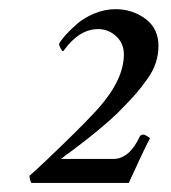

<svg xmlns="http://www.w3.org/2000/svg" viewBox="-20 -652 377 423"><path d="M329.1 -550.8Q329.1 -531.7 323.2 -513.7Q317.4 -495.6 304.2 -477.3Q291 -459 279.8 -446Q268.6 -433.1 249 -413.1Q241.2 -404.8 231.4 -395.8Q221.7 -386.7 211.9 -378.4Q202.1 -370.1 191.9 -361.6Q181.6 -353 172.1 -345.7Q162.6 -338.4 153.8 -331.5Q145 -324.7 137.7 -319.3Q130.4 -314 125 -310.1Q119.6 -306.2 117.2 -303.7L114.3 -301.8H229.5Q265.1 -301.8 288.1 -351.6Q289.6 -355.5 296.9 -355.5Q298.3 -355.5 304 -352.1Q309.6 -348.6 310.5 -347.7Q296.9 -321.8 263.7 -249H48.8Q47.9 -250 46.4 -255.9Q44.9 -261.7 44.9 -264.6Q73.7 -290 123.8 -338.9Q173.8 -387.7 198.2 -415Q252.9 -477.5 252.9 -532.2Q252.9 -556.2 236.1 -572Q219.2 -587.9 196.3 -587.9Q154.8 -587.9 121.1 -541.5Q119.6 -539.6 119.1 -539.1Q116.7 -539.1 113 -546.4Q109.4 -553.7 110.4 -555.7Q113.8 -562.5 123.8 -574Q133.8 -585.4 149.4 -599.1Q165 -612.8 188 -622.3Q210.9 -631.8 234.4 -631.8Q271.5 -631.8 300.3 -610.6Q329.1 -589.4 329.1 -550.8Z"/></svg>

Font: Crimson
Style: Italic
Weight: 400
Italic angle: -11°
Version: Version 0.8